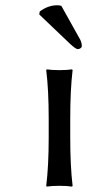

<svg xmlns="http://www.w3.org/2000/svg" viewBox="-20 -691 324 714"><path d="M161.1 -180.2V-250Q161.1 -356.4 151.9 -430.2L153.8 -433.1Q171.9 -430.2 201.2 -430.2Q229.5 -430.2 248 -433.1L250 -430.2Q241.2 -356.9 241.2 -250V-180.2Q241.2 -73.2 250 0L248 2.9Q229.5 0 201.2 0Q171.9 0 153.8 2.9L151.9 0Q161.1 -73.7 161.1 -180.2ZM208 -669.4 278.3 -543.5Q284.2 -531.7 284.2 -519Q284.2 -515.1 279.5 -511.7Q274.9 -508.3 269 -508.3Q261.7 -508.3 240.2 -528.3L126 -637.2L127.9 -648.4Q158.7 -671.4 192.9 -671.4Q200.2 -671.4 208 -669.4Z"/></svg>

Font: Linear Smooth
Style: Regular
Weight: 400
Designer: Philipp H. Poll, Flanker
Foundry: Philipp H. Poll, reworked by Flanker
Version: Version 1.061 | FøM Fix